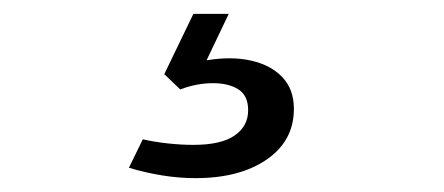

<svg xmlns="http://www.w3.org/2000/svg" viewBox="-20 -21 640 277"><path d="M262 236Q238 236 213.5 232Q189 228 166 221L186 180Q204 184 223 186Q242 188 259 188Q299 188 318.5 174.5Q338 161 338 138Q338 117 324 108Q310 99 287 99Q264 99 240 108L217 86L259 -1H310L278 66Q314 60 342.5 66.5Q371 73 387.5 90.5Q404 108 404 136Q404 182 365 209Q326 236 262 236Z"/></svg>

Font: Murecho Thin Medium
Style: Regular
Weight: 500
Version: Version 1.010